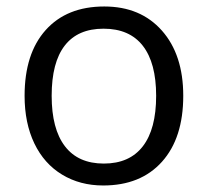

<svg xmlns="http://www.w3.org/2000/svg" viewBox="-20 -565 644 595"><path d="M547.9 -268.1Q547.9 -137.2 481.9 -63.7Q416 9.8 299.8 9.8Q228 9.8 172.4 -23.9Q116.7 -57.6 86.4 -120.6Q56.2 -183.6 56.2 -268.1Q56.2 -398.9 121.6 -471.9Q187 -544.9 303.2 -544.9Q415.5 -544.9 481.7 -470.2Q547.9 -395.5 547.9 -268.1ZM140.1 -268.1Q140.1 -165.5 181.2 -111.8Q222.2 -58.1 301.8 -58.1Q381.3 -58.1 422.6 -111.6Q463.9 -165 463.9 -268.1Q463.9 -370.1 422.6 -423.1Q381.3 -476.1 300.8 -476.1Q221.2 -476.1 180.7 -423.8Q140.1 -371.6 140.1 -268.1Z"/></svg>

Font: f06252833
Style: Regular
Weight: 400
Foundry: Ascender Corporation
Version: Version 1.10